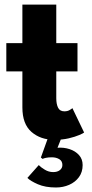

<svg xmlns="http://www.w3.org/2000/svg" viewBox="-20 -599 402 839"><path d="M7.6 -410.5H77.8V-579H225.9V-410.5H318.6V-287.1H225.9V-169.9Q225.9 -144.1 233.8 -128.3Q241.6 -112.5 261.4 -112.5Q275.3 -112.5 284.8 -118.4Q294.4 -124.2 296.4 -126.4L347.6 -19.9Q344.1 -16.6 326.1 -8.9Q308.1 -1.1 280.3 5.5Q252.5 12 218.3 12Q157.1 12 117.5 -22.6Q77.8 -57.1 77.8 -129.4V-287.1H7.6ZM197 -17 249.5 0.9 231.3 46.6Q259.3 44.5 284.4 52.8Q309.4 61 325.2 78.6Q341.1 96.1 341.1 122.3Q341.1 153.1 325 175Q308.9 196.9 282.4 208.6Q255.8 220.3 224.6 220.3Q177.7 220.3 145.1 206Q112.6 191.7 99.7 178.4L149.4 122.4Q158.6 132.3 175.9 142.6Q193.1 153 212.5 153Q230.6 153 241.6 144.4Q252.6 135.9 252.6 122Q252.6 104.7 239.1 96.6Q225.5 88.4 206.8 88.4Q191.3 88.4 180.7 90.7Q170.1 92.9 166.3 95.4L158.6 89.4Z"/></svg>

Font: League Spartan Extralight
Style: Regular
Weight: 200
Foundry: The League of Moveable Type
Version: Version 2.300; ttfautohint (v1.8.3)